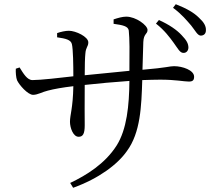

<svg xmlns="http://www.w3.org/2000/svg" viewBox="-20 -838 1040 911"><path d="M720 -726C761 -694 785 -661 804 -635C823 -609 833 -588 849 -587C863 -586 873 -596 874 -611C874 -631 866 -646 842 -671C819 -696 783 -721 734 -743ZM519 -725C562 -719 588 -714 591 -693C595 -654 595 -592 594 -502C528 -495 446 -487 382 -481C382 -525 383 -565 385 -583C387 -615 399 -616 399 -637C399 -664 339 -692 307 -692C290 -692 268 -687 251 -681V-661C293 -655 316 -649 321 -629C327 -605 328 -527 328 -476C268 -469 172 -458 134 -458C109 -458 91 -489 73 -518L55 -512C54 -495 56 -469 61 -457C71 -435 112 -388 137 -388C159 -388 181 -402 207 -408C237 -416 277 -423 328 -429C326 -323 312 -294 312 -260C312 -232 327 -189 353 -189C374 -189 382 -204 382 -244C382 -273 381 -355 382 -435C445 -442 522 -449 594 -454C593 -338 582 -224 533 -147C478 -61 391 -7 313 30L327 53C449 9 538 -58 582 -121C647 -209 651 -334 655 -458C686 -459 715 -460 740 -460C815 -460 852 -451 876 -451C894 -451 901 -457 901 -474C901 -505 846 -524 806 -524C784 -524 774 -517 656 -507C657 -550 659 -602 660 -639C662 -680 680 -675 680 -696C680 -718 625 -759 579 -759C561 -759 540 -753 519 -746ZM801 -801C844 -769 865 -742 887 -717C907 -692 917 -670 932 -669C947 -669 957 -678 957 -694C958 -714 948 -732 924 -754C900 -778 865 -798 814 -818Z"/></svg>

Font: Source Han Serif
Style: Regular
Weight: 400
Designer: Ryoko NISHIZUKA 西塚涼子 (kana & ideographs); Frank Grießhammer (Latin, Greek & Cyrillic); Wenlong ZHANG 张文龙 (bopomofo); San
Foundry: Adobe Systems Incorporated
Version: Version 1.001;PS 1.001;hotconv 16.6.54;makeotf.lib2.5.65590